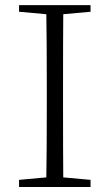

<svg xmlns="http://www.w3.org/2000/svg" viewBox="-20 -743 436 763"><path d="M339.8 -696.3 231.4 -686.5Q230.5 -589.8 230.5 -389.6V-333Q230.5 -134.8 231.4 -38.1L339.8 -28.3V0H55.7V-28.3L164.1 -38.1Q166 -134.8 166 -333V-389.6Q166 -588.9 164.1 -686.5L55.7 -696.3V-722.7H339.8Z"/></svg>

Font: GenYoMin TW TTF ExtraLight
Style: Regular
Weight: 250
Version: Version 1.300